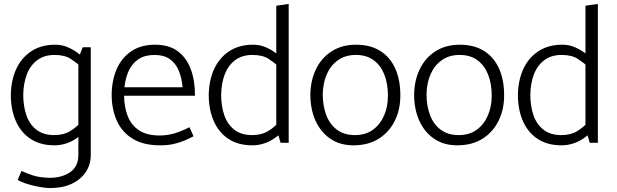

<svg xmlns="http://www.w3.org/2000/svg" viewBox="-20 -725 3131 975"><path d="M441 -485H400L378 -429V61Q378 121 336 149.5Q294 178 233 178Q182 177 148 166Q114 155 89 143L70 189Q85 198 107 205.5Q129 213 153 218.5Q177 224 198.5 227Q220 230 235 230Q299 230 345 208Q391 186 416 148Q441 110 441 62ZM395 -109Q369 -79 336 -59Q303 -39 255 -39Q201 -39 166 -65.5Q131 -92 114.5 -138.5Q98 -185 98 -244Q99 -301 116 -346.5Q133 -392 168.5 -419Q204 -446 257 -446Q309 -446 340 -425.5Q371 -405 396 -382L416 -422Q397 -440 373 -457.5Q349 -475 321 -486.5Q293 -498 260 -498Q189 -498 138.5 -464.5Q88 -431 62 -373.5Q36 -316 35 -243Q35 -168 60.5 -110Q86 -52 135.5 -19.5Q185 13 256 13Q287 13 316 3.5Q345 -6 370 -23.5Q395 -41 415 -64Z M970 -239V-244Q970 -317 948.5 -374.5Q927 -432 882.5 -465Q838 -498 767 -498Q696 -498 647 -465Q598 -432 573 -375Q548 -318 547 -245Q547 -170 573.5 -111.5Q600 -53 654.5 -20Q709 13 793 13Q831 13 860.5 6.5Q890 0 915 -10.5Q940 -21 963 -33L942 -79Q905 -60 868.5 -48.5Q832 -37 790 -37Q725 -37 685.5 -63.5Q646 -90 628.5 -135.5Q611 -181 610 -239ZM612 -282Q617 -330 634.5 -367Q652 -404 684 -425Q716 -446 764 -446Q812 -446 842 -425Q872 -404 887.5 -367Q903 -330 907 -282Z M1383 -73 1405 0H1446V-705L1383 -696ZM1400 -109Q1374 -79 1341 -59Q1308 -39 1260 -39Q1206 -39 1171 -65.5Q1136 -92 1119.5 -138.5Q1103 -185 1103 -244Q1104 -301 1121 -346.5Q1138 -392 1173.5 -419Q1209 -446 1262 -446Q1314 -446 1345 -425.5Q1376 -405 1401 -382L1421 -422Q1402 -440 1378 -457.5Q1354 -475 1326 -486.5Q1298 -498 1265 -498Q1194 -498 1143.5 -464.5Q1093 -431 1067 -373.5Q1041 -316 1040 -243Q1040 -168 1065.5 -110Q1091 -52 1140.5 -19.5Q1190 13 1261 13Q1292 13 1321 3.5Q1350 -6 1375 -23.5Q1400 -41 1420 -64Z M1779 13Q1709 14 1659 -19.5Q1609 -53 1582.5 -111.5Q1556 -170 1556 -245Q1557 -317 1585 -374.5Q1613 -432 1665 -465Q1717 -498 1788 -498Q1860 -498 1910 -467Q1960 -436 1986.5 -378.5Q2013 -321 2013 -240Q2013 -168 1984.5 -111Q1956 -54 1904 -21Q1852 12 1779 13ZM1782 -39Q1836 -39 1873 -65.5Q1910 -92 1930 -137.5Q1950 -183 1950 -239Q1950 -299 1932 -345.5Q1914 -392 1878 -419Q1842 -446 1787 -446Q1734 -446 1696.5 -419.5Q1659 -393 1639.5 -348Q1620 -303 1619 -246Q1619 -187 1637 -140Q1655 -93 1691.5 -66Q1728 -39 1782 -39Z M2306 13Q2236 14 2186 -19.5Q2136 -53 2109.5 -111.5Q2083 -170 2083 -245Q2084 -317 2112 -374.5Q2140 -432 2192 -465Q2244 -498 2315 -498Q2387 -498 2437 -467Q2487 -436 2513.5 -378.5Q2540 -321 2540 -240Q2540 -168 2511.5 -111Q2483 -54 2431 -21Q2379 12 2306 13ZM2309 -39Q2363 -39 2400 -65.5Q2437 -92 2457 -137.5Q2477 -183 2477 -239Q2477 -299 2459 -345.5Q2441 -392 2405 -419Q2369 -446 2314 -446Q2261 -446 2223.5 -419.5Q2186 -393 2166.5 -348Q2147 -303 2146 -246Q2146 -187 2164 -140Q2182 -93 2218.5 -66Q2255 -39 2309 -39Z M2953 -73 2975 0H3016V-705L2953 -696ZM2970 -109Q2944 -79 2911 -59Q2878 -39 2830 -39Q2776 -39 2741 -65.5Q2706 -92 2689.5 -138.5Q2673 -185 2673 -244Q2674 -301 2691 -346.5Q2708 -392 2743.5 -419Q2779 -446 2832 -446Q2884 -446 2915 -425.5Q2946 -405 2971 -382L2991 -422Q2972 -440 2948 -457.5Q2924 -475 2896 -486.5Q2868 -498 2835 -498Q2764 -498 2713.5 -464.5Q2663 -431 2637 -373.5Q2611 -316 2610 -243Q2610 -168 2635.5 -110Q2661 -52 2710.5 -19.5Q2760 13 2831 13Q2862 13 2891 3.5Q2920 -6 2945 -23.5Q2970 -41 2990 -64Z"/></svg>

Font: Catamaran Thin Light
Style: Regular
Weight: 300
Version: Version 2.000